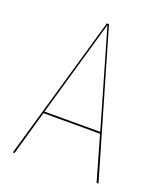

<svg xmlns="http://www.w3.org/2000/svg" viewBox="-128 -765 725 851"><g transform="rotate(20 234.5 -340.0)"><path d="M368 -210H101L41 0H33L229 -680H239L437 0H428ZM366 -218 234 -674 103 -218Z"/></g></svg>

Font: Fira Sans Compressed Eight
Style: Regular
Weight: 100
Width: 1
Designer: bBox Type GmbH & Carrois Corporate GbR & Edenspiekermann AG
Foundry: bBox Type GmbH & Carrois Corporate GbR & Edenspiekermann AG
Version: Version 4.301